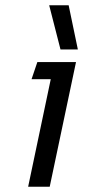

<svg xmlns="http://www.w3.org/2000/svg" viewBox="-20 -710 336 730"><path d="M210 -522 167 -690H241L276 -522ZM87 0 173 -409H100L122 -474H269L169 0Z"/></svg>

Font: Kanit Light
Style: Italic
Weight: 300
Italic angle: -12°
Designer: Katatrad Team
Foundry: CadsonDemak
Version: Version 2.000; ttfautohint (v1.8.3)